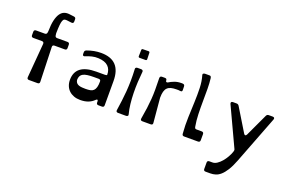

<svg xmlns="http://www.w3.org/2000/svg" viewBox="-129 -1351 3261 2143"><g transform="rotate(20 1501.5 -279.5)"><path d="M441 -838Q464 -835 464 -813V-787Q464 -761 438 -764L383 -771Q366 -773 354 -769Q342 -765 334.5 -746.5Q327 -728 323.5 -692Q320 -656 319 -595L322 -570Q325 -547 348 -547H471Q495 -547 495 -522V-482Q495 -458 471 -458H349Q324 -458 325 -433L338 -25Q339 0 314 0H212Q188 0 189 -25L223 -433Q224 -458 199 -458H98Q73 -458 73 -482V-522Q73 -547 98 -547H201Q224 -547 227 -570L229 -585Q230 -666 242.5 -718Q255 -770 276 -799.5Q297 -829 324.5 -839Q352 -849 384 -845Z M838 -123Q871 -123 894.5 -127.5Q918 -132 933 -146.5Q948 -161 955.5 -187Q963 -213 963 -256Q963 -279 939 -279H882Q836 -279 805.5 -274.5Q775 -270 756 -260Q737 -250 728 -234.5Q719 -219 717 -198Q716 -190 716.5 -183.5Q717 -177 720 -169Q726 -153 737 -144Q748 -135 763 -130.5Q778 -126 797 -124.5Q816 -123 838 -123ZM867 -560Q1103 -560 1103 -312V-24Q1103 0 1079 0H1038Q1013 0 1013 -24V-35Q1013 -52 1005.5 -54.5Q998 -57 986 -45Q957 -16 917.5 -1Q878 14 824 14Q782 14 748.5 1.5Q715 -11 691 -33.5Q667 -56 654 -88Q641 -120 641 -159Q641 -345 887 -345H989Q1013 -345 1013 -354Q1013 -417 975 -453.5Q937 -490 858 -494Q819 -496 782 -487Q745 -478 710 -463Q697 -457 689 -461.5Q681 -466 681 -480V-501Q681 -521 701 -529Q785 -560 867 -560Z M1249 -20Q1258 -82 1265.5 -139.5Q1273 -197 1277.5 -256Q1282 -315 1283 -379Q1284 -443 1280 -520Q1279 -530 1286 -536Q1293 -542 1305 -542H1347Q1359 -542 1366 -535.5Q1373 -529 1371 -517Q1365 -460 1361.5 -394.5Q1358 -329 1359.5 -263Q1361 -197 1368 -134.5Q1375 -72 1389 -21Q1393 -8 1385.5 -1.5Q1378 5 1366 5H1273Q1246 5 1249 -20ZM1275 -743Q1275 -758 1290 -758L1356 -759Q1371 -759 1371 -744L1373 -670Q1373 -655 1358 -655H1288Q1273 -655 1273 -670Z M1864 -482Q1864 -468 1857.5 -464.5Q1851 -461 1837 -463Q1828 -465 1818.5 -465Q1809 -465 1796 -465Q1758 -465 1731.5 -458Q1705 -451 1688 -434Q1671 -417 1663 -388Q1655 -359 1655 -315L1681 -25Q1684 0 1657 0H1559Q1532 0 1537 -27Q1550 -101 1557.5 -158Q1565 -215 1569 -269Q1573 -323 1573 -381.5Q1573 -440 1571 -517Q1571 -542 1595 -542H1629Q1653 -542 1653 -522Q1653 -507 1661.5 -503Q1670 -499 1682 -507Q1705 -522 1741.5 -536Q1778 -550 1823 -550Q1828 -550 1832.5 -550Q1837 -550 1843 -549Q1863 -546 1863 -523Z M2030 -25Q2022 -124 2025.5 -219Q2029 -314 2032.5 -401.5Q2036 -489 2033.5 -568Q2031 -647 2011 -714Q2007 -726 2016 -732Q2025 -738 2036 -738H2088Q2100 -738 2104.5 -731.5Q2109 -725 2111 -713Q2118 -659 2118.5 -588Q2119 -517 2118 -441Q2117 -365 2119.5 -288.5Q2122 -212 2134 -146Q2136 -133 2141 -127Q2146 -121 2158 -121H2219Q2244 -121 2244 -96V-24Q2244 0 2219 0H2054Q2031 0 2030 -25Z M2709 49Q2680 124 2650.5 170.5Q2621 217 2591.5 243Q2562 269 2531.5 278Q2501 287 2471 287H2414Q2390 287 2390 263V188Q2390 164 2414 164H2452Q2478 164 2505 146Q2532 128 2556 100Q2580 72 2599.5 38Q2619 4 2630 -29Q2632 -36 2633.5 -44.5Q2635 -53 2630 -62L2417 -518Q2411 -531 2416.5 -539Q2422 -547 2436 -547H2480Q2498 -547 2509 -530L2674 -259Q2682 -246 2691.5 -246.5Q2701 -247 2708 -261L2833 -529Q2842 -547 2861 -547H2908Q2922 -547 2927.5 -539.5Q2933 -532 2928 -519Z"/></g></svg>

Font: OpenDyslexic 3
Style: Regular
Weight: 400
Designer: Abelardo Gonzalez
Version: Version 1.000;PS 001.001;hotconv 1.0.56